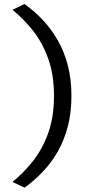

<svg xmlns="http://www.w3.org/2000/svg" viewBox="-20 -788 425 930"><path d="M99.1 121 40.4 93.2Q93.2 50.6 139.2 -7.2Q185.1 -65 213.3 -142.8Q241.5 -220.6 241.5 -323.7Q241.5 -426.5 213.3 -504.5Q185.1 -582.5 139.2 -640.3Q93.2 -698 40.4 -740.6L99.1 -768.5Q148.3 -732.9 189.8 -688.5Q231.2 -644 261.7 -589.5Q292.2 -535.1 309.1 -468.9Q326 -402.8 326 -323.7Q326 -244.1 309.1 -178Q292.2 -111.9 261.7 -57.4Q231.2 -2.9 189.8 41.2Q148.3 85.3 99.1 121Z"/></svg>

Font: Commissioner Thin
Style: Regular
Weight: 100
Designer: Kostas Bartsokas
Foundry: Kostas Bartsokas
Version: Version 1.001;gftools[0.9.23]